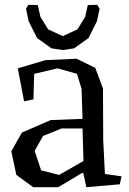

<svg xmlns="http://www.w3.org/2000/svg" viewBox="-20 -764 536 798"><path d="M409 -182 416 -41 485 -31 478 2 339 14 326 -45H321L222 14H118L48 -37L27 -135L71 -213L191 -265L323 -270L319 -395L300 -457L219 -480L122 -457L119 -351L80 -343L54 -480L169 -514L298 -520L376 -482L408 -396ZM151 -56 226 -37 327 -95 323 -230H236L159 -199L124 -137ZM241 -556 194 -563 134 -606 99 -676 88 -728 98 -744 137 -743 148 -694 180 -642 241 -614 302 -642 334 -694 345 -743 384 -744 394 -728 383 -676 348 -606 288 -563Z"/></svg>

Font: Alike Angular
Style: Regular
Weight: 400
Designer: Sveta Sebyakina
Foundry: Cyreal (www.cyreal.org)
Version: Version 1.300; ttfautohint (v1.8.4.7-5d5b)